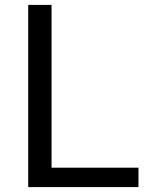

<svg xmlns="http://www.w3.org/2000/svg" viewBox="-20 -762 628 782"><path d="M95 -742V0H544V-79H190V-742Z"/></svg>

Font: 18Franklin
Style: Regular
Weight: 400
Designer: Pablo Impallari, Rodrigo Fuenzalida (Modified by Dan O. Williams)
Version: Version 0.025;PS 000.025;hotconv 1.0.88;makeotf.lib2.5.64775